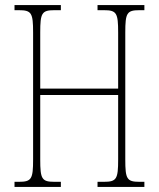

<svg xmlns="http://www.w3.org/2000/svg" viewBox="-20 -734 623 754"><path d="M37 0H219V-20H194C144 -20 138 -31 138 -108V-361H444V-108C444 -31 438 -20 388 -20H363V0H547V-20H528C478 -20 472 -31 472 -108V-606C472 -683 478 -694 528 -694H547V-714H363V-694H388C438 -694 444 -683 444 -606V-386H138V-606C138 -683 144 -694 194 -694H219V-714H37V-694H54C104 -694 110 -683 110 -606V-108C110 -31 104 -20 54 -20H37Z"/></svg>

Font: Noto Serif Sinhala ExtraCondensed Thin
Style: Regular
Weight: 100
Width: 2
Designer: Jelle Bosma - Monotype Design Team
Foundry: Monotype Imaging Inc.
Version: Version 2.007